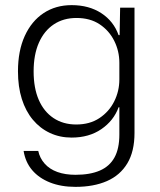

<svg xmlns="http://www.w3.org/2000/svg" viewBox="-20 -551 624 748"><path d="M274 177Q218 177 175 160Q132 143 105.5 112Q79 81 72 37H129Q135 65 154 86.5Q173 108 203.5 119Q234 130 274 130Q331 130 369 113.5Q407 97 426 62.5Q445 28 445 -27V-133H442Q423 -81 375 -48Q327 -15 259 -15Q213 -15 174.5 -33Q136 -51 108 -84.5Q80 -118 65 -165.5Q50 -213 50 -273Q50 -353 76.5 -411Q103 -469 150 -500Q197 -531 259 -531Q327 -531 375 -499.5Q423 -468 442 -414H446L448 -521H504V-33Q504 39 476 85.5Q448 132 396.5 154.5Q345 177 274 177ZM277 -66Q330 -66 367.5 -91Q405 -116 425 -156Q445 -196 445 -242V-306Q445 -352 425 -392Q405 -432 368 -456.5Q331 -481 278 -481Q227 -481 189.5 -456Q152 -431 131.5 -384.5Q111 -338 111 -273Q111 -208 131 -162Q151 -116 188.5 -91Q226 -66 277 -66Z"/></svg>

Font: Mona Sans ExtraLight Light
Style: Regular
Weight: 300
Version: Version 2.000